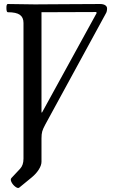

<svg xmlns="http://www.w3.org/2000/svg" viewBox="-20 -685 575 958"><path d="M76.2 251Q69.8 256.3 57.4 247.3Q44.9 238.3 37.6 224.4Q30.3 210.4 37.1 203.1L80.1 157.2Q97.2 139.2 97.2 106.9V-570.8Q97.2 -598.1 79.1 -611.1Q61 -624 19 -624Q12.2 -624 12 -644.5Q11.7 -665 19 -665Q105 -663.1 154.8 -663.1Q174.3 -663.1 225.3 -663.6Q276.4 -664.1 307.1 -664.1Q365.2 -665 479 -665Q495.6 -665 504.9 -658.9Q514.2 -652.8 514.2 -643.1Q514.2 -627 507.8 -617.2L205.1 -62Q194.3 -42 190.7 -29.1Q187 -16.1 187 5.9V122.1Q187 139.6 173.6 160.9Q160.2 182.1 138.2 200.2ZM189.9 -124 462.9 -621.1 459 -625 187 -624V-124Z"/></svg>

Font: Junicode SmCond Medium
Style: Regular
Weight: 500
Width: 4
Designer: Peter S. Baker
Version: Version 2.206